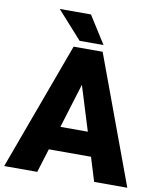

<svg xmlns="http://www.w3.org/2000/svg" viewBox="-98 -977 878 1053"><g transform="rotate(10 341.0 -450.5)"><path d="M499 0 458 -132.8H223.1L182.1 0H-2L259.3 -710.9H420.9L683.6 0ZM264.2 -265.1H417L340.3 -512.7ZM322.3 -901.4 419.4 -748H286.1L148.4 -901.4Z"/></g></svg>

Font: Vazirmatn RD UI FD Black
Style: Regular
Weight: 900
Designer: Saber Rastikerdar
Foundry: Saber Rastikerdar
Version: Version 33.003